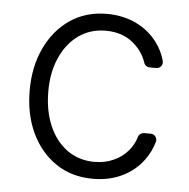

<svg xmlns="http://www.w3.org/2000/svg" viewBox="-45 -598 646 655"><g transform="rotate(5 278.0 -270.5)"><path d="M169.4 -25.2Q115.1 -62.1 85.2 -125.4Q55.4 -189.3 55.4 -270.6Q55.4 -352.3 85.9 -416.5Q116.1 -480.1 170.1 -517Q224.4 -553.3 295.5 -553.3Q349.8 -553.3 394.9 -532.3Q439.3 -511 468 -473Q489.3 -445 498.9 -410.2Q499.6 -408 499.6 -404.5Q499.6 -396 493.6 -389.9Q487.6 -383.9 479 -383.9H456.7Q449.9 -383.9 444.4 -387.8Q438.9 -391.7 436.8 -398.1Q424.4 -435.7 392.8 -462.7Q355.1 -495.7 296.5 -495.7Q244.3 -495.7 204.2 -467.7Q163.7 -438.6 141.7 -388.8Q119 -339.1 119 -272.7Q119 -206.7 141 -155.2Q163.4 -103.7 203.1 -75.3Q243.3 -46.5 296.5 -46.5Q333.1 -46.5 362.9 -60.4Q392.4 -73.5 413.4 -99.1Q429.7 -119.3 437.1 -144.5Q439.3 -151.3 444.8 -155.2Q450.3 -159.1 457 -159.1H479.4Q488.3 -159.1 494.3 -153.1Q500.4 -147 500.4 -138.5Q500.4 -136.4 499.6 -132.8Q490.1 -99.1 469.8 -71.4Q442.1 -32.7 397.7 -10.7Q353 11.4 296.5 11.4Q223 11.4 169.4 -25.2Z"/></g></svg>

Font: DeltaSans Light
Style: Regular
Weight: 300
Designer: Rasmus Andersson
Foundry: rsms
Version: Version 3.012